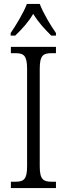

<svg xmlns="http://www.w3.org/2000/svg" viewBox="-20 -951 338 971"><path d="M34 -784V-771H57C93 -806 123 -838 148 -881C174 -838 204 -806 239 -771H263V-784C236 -822 198 -886 181 -931H116C99 -886 60 -822 34 -784ZM35 0H263V-32H242C199 -32 181 -43 181 -110V-603C181 -672 199 -682 242 -682H263V-714H35V-682H57C99 -682 117 -672 117 -603V-110C117 -42 99 -32 57 -32H35Z"/></svg>

Font: Noto Serif Devanagari Condensed Light
Style: Regular
Weight: 300
Width: 3
Designer: Universal Thirst, Indian Type Foundry and the Monotype Design Team
Foundry: Monotype Imaging Inc.
Version: Version 2.004